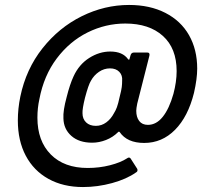

<svg xmlns="http://www.w3.org/2000/svg" viewBox="-20 -663 836 775"><path d="M776 -386Q776 -345 763 -288Q739 -192 686.5 -139Q634 -86 562 -86Q493 -86 463 -130Q460 -133 457 -130Q436 -109 408 -98Q380 -87 352 -87Q299 -87 268 -114.5Q237 -142 236 -185Q234 -216 249 -271Q262 -323 277 -355Q299 -403 340 -429Q381 -455 425 -455Q475 -455 497 -424Q502 -419 503 -426L507 -440Q510 -451 521 -451H574Q586 -451 583 -438L534 -245Q530 -225 530 -216Q530 -190 542 -174.5Q554 -159 577 -159Q611 -159 637 -191.5Q663 -224 680 -284Q693 -333 693 -376Q693 -468 637.5 -518Q582 -568 486 -568Q406 -568 333.5 -532Q261 -496 209 -427Q157 -358 139 -263Q131 -227 131 -188Q131 -94 185 -39.5Q239 15 334 15Q381 15 424 4Q467 -7 493 -24Q497 -27 500 -27Q505 -27 508 -22L533 17Q535 19 535 24Q535 30 529 33Q491 60 432.5 76Q374 92 315 92Q235 92 175.5 59Q116 26 84 -34.5Q52 -95 52 -177Q52 -224 62 -273Q85 -384 151.5 -468Q218 -552 310 -597.5Q402 -643 501 -643Q585 -643 647.5 -611Q710 -579 743 -521Q776 -463 776 -386ZM440 -206Q447 -217 452 -230.5Q457 -244 463 -272Q470 -299 471.5 -311.5Q473 -324 473 -337Q475 -359 461.5 -373Q448 -387 424 -387Q400 -387 379.5 -373Q359 -359 347 -337Q337 -321 323 -268Q312 -223 313 -206Q313 -183 327.5 -169Q342 -155 367 -155Q390 -155 409 -169Q428 -183 440 -206Z"/></svg>

Font: Barlow SemiBold
Style: Italic
Weight: 600
Italic angle: -7°
Designer: Jeremy Tribby
Foundry: Tribby Type
Version: Version 1.408